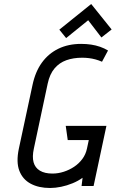

<svg xmlns="http://www.w3.org/2000/svg" viewBox="-20 -928 577 958"><path d="M537 -781 435 -908 276 -780 310 -738 420 -827 486 -741ZM489 -620 519 -676Q501 -687 479.5 -694.5Q458 -702 434.5 -705.5Q411 -709 385 -709Q321 -709 271.5 -685Q222 -661 189 -615.5Q156 -570 142 -503L74 -186Q60 -119 76.5 -76Q93 -33 133 -11.5Q173 10 230 10Q256 10 285 4Q314 -2 342 -13.5Q370 -25 392 -41L387 0H447L511 -300H308L318 -229H423L414 -187Q408 -158 391 -135Q374 -112 350 -96Q326 -80 298 -71Q270 -62 242 -62Q203 -62 179 -76.5Q155 -91 147.5 -118.5Q140 -146 149 -187L218 -511Q228 -558 252 -586.5Q276 -615 311 -627.5Q346 -640 390 -640Q407 -640 423.5 -638Q440 -636 456.5 -631.5Q473 -627 489 -620Z"/></svg>

Font: Advent Pro Medium
Style: Italic
Weight: 500
Italic angle: -12°
Version: Version 3.000